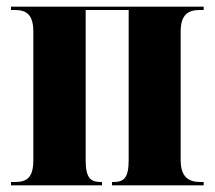

<svg xmlns="http://www.w3.org/2000/svg" viewBox="-20 -556 644 576"><path d="M13 0H286V-10H283C252 -10 237 -21 237 -76V-526H366V-76C366 -21 351 -10 320 -10H316V0H591V-10H581C546 -10 522 -25 522 -76V-461C522 -514 546 -526 580 -526H591V-536H13V-526H24C58 -526 80 -514 80 -461V-76C80 -21 59 -10 24 -10H13Z"/></svg>

Font: Noto Serif Display Condensed ExtraBold
Style: Regular
Weight: 800
Width: 3
Designer: Monotype Design Team
Foundry: Monotype Imaging Inc.
Version: Version 2.009